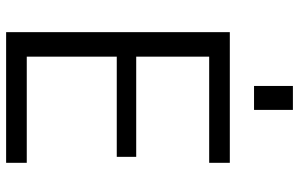

<svg xmlns="http://www.w3.org/2000/svg" viewBox="-195 -782 977 627"><g transform="rotate(90 293.5 -468.5)"><path d="M165 -663.1V-424.8H492.2V-361.3H165V-67.4H511.7V0H85V-730.5H511.7V-663.1ZM260.7 -809.6V-936.5H338.9V-809.6Z"/></g></svg>

Font: Gen Shin Gothic Normal
Style: Regular
Weight: 300
Designer: [Source Han Sans]
Ryoko NISHIZUKA  (kana & ideographs); Paul D. Hunt (Latin, Greek & Cyrillic); Wenlong ZHANG  (bopomofo
Version: Version 1.002.20150607